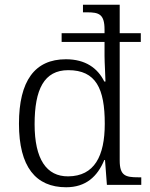

<svg xmlns="http://www.w3.org/2000/svg" viewBox="-20 -780 634 810"><path d="M259 10C342 10 391 -35 420 -105H423L431 0H576V-32H563C509 -32 485 -39 485 -103V-603H574V-640H485V-760H330V-728H347C397 -728 421 -721 421 -655V-640H240V-603H421V-544C421 -516 425 -453 425 -436H420C392 -493 340 -530 258 -530C127 -530 60 -439 60 -258C60 -76 131 10 259 10ZM268 -36C176 -35 126 -109 126 -256C126 -403 166 -484 268 -484C385 -484 422 -406 422 -258C422 -121 378 -37 268 -36Z"/></svg>

Font: Noto Serif Tamil Light
Style: Italic
Weight: 300
Italic angle: -12°
Designer: Indian Type Foundry, Tom Grace, and the Monotype Design Team
Foundry: Monotype Imaging Inc.
Version: Version 2.003